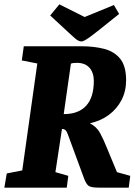

<svg xmlns="http://www.w3.org/2000/svg" viewBox="-34 -860 617 880"><path d="M-14 0 -3 -65 68 -79 137 -569 66 -583 75 -648H339Q397 -648 443.5 -636Q490 -624 517 -590.5Q544 -557 544 -492Q544 -442 523 -401.5Q502 -361 465 -333.5Q428 -306 378 -295Q409 -279 424.5 -250.5Q440 -222 454 -187L502 -71L563 -54L556 0H420Q384 0 372.5 -8Q361 -16 351 -43L277 -244Q272 -258 266 -263.5Q260 -269 250 -269L220 -71L279 -54L272 0ZM258 -337Q326 -337 361 -375.5Q396 -414 396 -489Q396 -527 376 -549.5Q356 -572 318 -572Q306 -572 300.5 -571Q295 -570 291 -568ZM339 -670Q332 -670 324.5 -674Q317 -678 308.5 -685.5Q300 -693 289 -703L196 -789L238 -840L354 -782L488 -837L512 -796L413 -717Q397 -704 382.5 -693.5Q368 -683 357 -676.5Q346 -670 339 -670Z"/></svg>

Font: Faustina Light ExtraBold
Style: Italic
Weight: 800
Italic angle: -8°
Version: Version 1.200